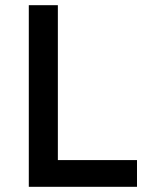

<svg xmlns="http://www.w3.org/2000/svg" viewBox="-20 -720 584 740"><path d="M91 0V-700H203V-103H508V0Z"/></svg>

Font: Geologica Thin Cursive
Style: Regular
Weight: 400
Version: Version 1.010;gftools[0.9.28]